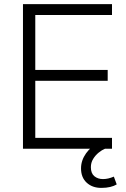

<svg xmlns="http://www.w3.org/2000/svg" viewBox="-20 -725 616 936"><path d="M92 0V-705H526V-652H152V-384H505V-331H152V-53H526V0ZM474 191Q430 191 402.5 165.5Q375 140 375 96Q375 57 399.5 22.5Q424 -12 467 -34L492 0Q477 6 461 19Q445 32 434 50Q423 68 423 90Q423 120 440 134Q457 148 482 148Q495 148 508 145Q521 142 535 136L549 174Q536 182 517 186.5Q498 191 474 191Z"/></svg>

Font: Nunito Sans 12pt ExtraLight Light
Style: Regular
Weight: 300
Version: Version 3.101;gftools[0.9.27]